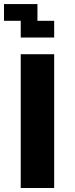

<svg xmlns="http://www.w3.org/2000/svg" viewBox="-20 -937 373 957"><path d="M0 -833.3V-916.7H166.7V-833.3H250V-750H83.3V-833.3ZM83.3 0V-666.7H250V0Z"/></svg>

Font: Galmuri11 Bold
Style: Regular
Weight: 700
Designer: Lee Minseo (quiple)
Version: Version 2.397;hotconv 1.1.1;makeotfexe 2.6.0 DEVELOPMENT